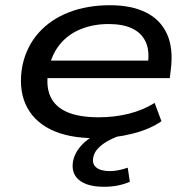

<svg xmlns="http://www.w3.org/2000/svg" viewBox="-20 -520 726 735"><path d="M346 9Q240 9 172.5 -25Q105 -59 77.5 -122Q50 -185 66 -270Q82 -343 128 -394.5Q174 -446 244 -473Q314 -500 401 -500Q483 -500 538.5 -472.5Q594 -445 619 -390.5Q644 -336 634 -255L630 -221H139L148 -288H571L545 -269Q554 -323 538.5 -358Q523 -393 487 -410.5Q451 -428 396 -428Q336 -428 287 -407.5Q238 -387 207 -347.5Q176 -308 166 -252L165 -248Q155 -190 173 -150.5Q191 -111 237 -91Q283 -71 358 -71Q418 -71 472.5 -84.5Q527 -98 572 -126L598 -56Q554 -25 486 -8Q418 9 346 9ZM378 195Q314 195 282.5 169Q251 143 260 95Q269 55 305.5 23Q342 -9 411 -33L437 0Q411 9 389.5 21.5Q368 34 354 49.5Q340 65 337 83Q332 108 349 121.5Q366 135 400 135Q417 135 434 131.5Q451 128 469 122L477 176Q456 185 431.5 190Q407 195 378 195Z"/></svg>

Font: Nunito Sans 10pt Expanded Medium
Style: Italic
Weight: 500
Width: 7
Italic angle: -9°
Designer: Vernon Adams
Foundry: Vernon Adams
Version: Version 3.101;gftools[0.9.27]